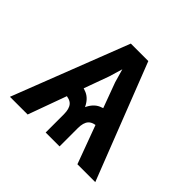

<svg xmlns="http://www.w3.org/2000/svg" viewBox="-136 -694 846 846"><g transform="rotate(45 287.5 -271.0)"><path d="M441.9 0 304.2 -372.6 255.4 -542.5H341.3L553.2 0ZM244.1 0V-113.3Q244.1 -147.5 230.2 -163.6Q216.3 -179.7 182.1 -180.7V-262.2Q213.9 -262.2 242.4 -249.8Q271 -237.3 287.6 -201.7Q304.2 -237.3 332.8 -249.8Q361.3 -262.2 393.1 -262.2V-180.7Q359.4 -179.7 345 -164.1Q330.6 -148.4 330.6 -113.3V0ZM21.5 0 232.4 -542.5H317.9L267.1 -372.6L131.8 0Z"/></g></svg>

Font: Inter 16pt Medium
Style: Regular
Weight: 500
Version: Version 4.001;git-66647c0bb